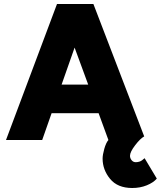

<svg xmlns="http://www.w3.org/2000/svg" viewBox="-20 -700 804 960"><path d="M447 -680 701 -18Q681 -7 655.5 26.5Q630 60 630 79Q630 91 638 101Q646 111 659 111Q669 111 679 107.5Q689 104 703 91L764 193Q747 213 714 226.5Q681 240 641 240Q568 240 530.5 194.5Q493 149 493 93Q493 74 501.5 44Q510 14 522 0L473 -134H238L191 0H10L265 -680ZM353 -462 288 -277H421Z"/></svg>

Font: Palanquin Dark
Style: Bold
Weight: 700
Designer: Pria Ravichandran
Version: Version 1.000